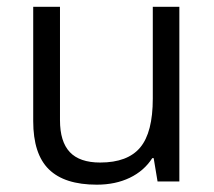

<svg xmlns="http://www.w3.org/2000/svg" viewBox="-20 -518 612 548"><path d="M74.8 -498.5H151.2V-174.9Q151.2 -113.8 179.2 -83.9Q207.3 -54.1 265.9 -54.1Q344.3 -54.1 380.2 -97.1Q416.1 -140 416.1 -236.6V-498.5H491.9V0H429.7L418.6 -66.7H414.6Q391.3 -30.3 350.4 -10.6Q309.4 9.1 256.3 9.1Q164.3 9.1 119.6 -34.6Q74.8 -78.4 74.8 -172.4Z"/></svg>

Font: KhulaRegular
Style: Regular
Weight: 400
Designer: Erin McLaughlin, Steve Matteson
Version: Version 1.001;PS 1.0;hotconv 1.0.72;makeotf.lib2.5.5900; ttf